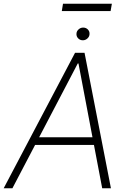

<svg xmlns="http://www.w3.org/2000/svg" viewBox="-35 -1011 692 1031"><path d="M31.6 0H-15.3L367.9 -727.3H419L560.7 0H513.8L469.5 -232.6H153.4ZM175.1 -273.8H461.6L386.4 -670.1H382.5ZM409.8 -794.7Q394.5 -794.7 384.4 -805.4Q374.3 -816.1 375.7 -831Q376.4 -843.8 387.1 -853.3Q397.7 -862.9 411.6 -862.9Q426.8 -862.9 437 -852.5Q447.1 -842 445.7 -827.1Q445 -813.9 434.3 -804.3Q423.7 -794.7 409.8 -794.7ZM565.7 -990.8 558.9 -951.7H296.9L303.3 -990.8Z"/></svg>

Font: Inter UI Extra Light
Style: Italic
Weight: 200
Italic angle: -9.39999°
Designer: Rasmus Andersson
Foundry: rsms
Version: 3.2;8d6f07862